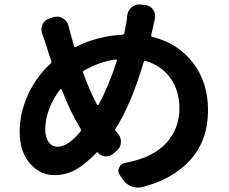

<svg xmlns="http://www.w3.org/2000/svg" viewBox="-20 -809 1040 872"><path d="M242.2 -142.6Q288.1 -142.6 345.7 -211.9Q349.6 -217.8 345.7 -224.6Q302.7 -293 260.7 -401.4Q259.8 -403.3 257.3 -403.8Q254.9 -404.3 252.9 -402.3Q221.7 -362.3 203.6 -314.5Q185.5 -266.6 185.5 -221.7Q185.5 -185.5 200.7 -164.1Q215.8 -142.6 242.2 -142.6ZM510.7 -533.2Q511.7 -535.2 509.8 -537.1Q507.8 -539.1 505.9 -539.1Q429.7 -528.3 361.3 -488.3Q354.5 -485.4 357.4 -478.5Q389.6 -389.6 420.9 -334Q422.9 -332 425.3 -332Q427.7 -332 428.7 -335Q473.6 -418 510.7 -533.2ZM673.8 -680.7 667 -650.4Q665 -643.6 671.9 -641.6Q787.1 -613.3 856 -524.4Q924.8 -435.5 924.8 -308.6Q924.8 -170.9 843.8 -82Q762.7 6.8 624 41Q615.2 43 606.4 43Q590.8 43 575.2 37.1Q550.8 26.4 536.1 3.9L524.4 -13.7Q517.6 -23.4 517.6 -33.2Q517.6 -41 521.5 -47.9Q529.3 -66.4 548.8 -69.3Q674.8 -92.8 734.9 -159.2Q794.9 -225.6 794.9 -316.4Q794.9 -396.5 754.4 -453.6Q713.9 -510.7 641.6 -532.2Q634.8 -534.2 632.8 -527.3Q575.2 -334 504.9 -224.6Q501 -218.8 505.9 -213.9Q510.7 -208 515.6 -202.1Q529.3 -186.5 529.3 -166Q529.3 -139.6 509.8 -124L492.2 -109.4Q478.5 -98.6 461.9 -98.6Q459 -98.6 457 -98.6Q437.5 -100.6 425.8 -115.2Q421.9 -120.1 418 -115.2Q367.2 -62.5 323.2 -38.1Q279.3 -13.7 226.6 -13.7Q162.1 -13.7 115.7 -66.9Q69.3 -120.1 69.3 -211.9Q69.3 -294.9 106.9 -377.9Q144.5 -460.9 210 -520.5Q214.8 -525.4 212.9 -532.2Q198.2 -573.2 189.5 -605.5Q180.7 -631.8 171.9 -655.3Q168 -665 168 -674.8Q168 -686.5 172.9 -697.3Q182.6 -718.8 204.1 -724.6L223.6 -731.4Q232.4 -733.4 239.3 -733.4Q252.9 -733.4 265.6 -725.6Q286.1 -713.9 291 -691.4Q295.9 -672.9 300.8 -654.3Q308.6 -625 316.4 -599.6Q319.3 -592.8 325.2 -596.7Q423.8 -645.5 536.1 -651.4Q543 -652.3 544.9 -659.2Q546.9 -667 552.7 -700.2Q555.7 -715.8 557.6 -736.3Q559.6 -759.8 577.1 -775.4Q592.8 -789.1 612.3 -789.1Q614.3 -789.1 617.2 -788.1L639.6 -786.1Q662.1 -784.2 674.8 -765.6Q684.6 -752 684.6 -736.3Q684.6 -731.4 683.6 -724.6Q675.8 -688.5 673.8 -680.7Z"/></svg>

Font: Gen Jyuu Gothic Monospace Bold
Style: Bold
Weight: 700
Designer: [Source Han Sans]
Ryoko NISHIZUKA  (kana & ideographs); Paul D. Hunt (Latin, Greek & Cyrillic); Wenlong ZHANG  (bopomofo
Version: Version 1.002.20150607